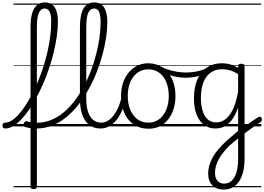

<svg xmlns="http://www.w3.org/2000/svg" viewBox="-111 -1039 2173 1578"><path d="M165 515Q152 515 146 510.5Q140 506 140 496V-816Q140 -884 153 -929Q166 -974 192.5 -996.5Q219 -1019 258 -1019Q311 -1019 338 -979Q365 -939 365 -864Q365 -805 356 -741.5Q347 -678 331 -611.5Q315 -545 293 -479.5Q271 -414 244 -352Q217 -290 187 -234.5Q157 -179 125 -133Q93 -87 60 -53.5Q27 -20 -5 -1.5Q-37 17 -67 17Q-80 17 -85.5 9.5Q-91 2 -91 -7Q-91 -16 -85.5 -23.5Q-80 -31 -67 -31Q-43 -31 -16 -47.5Q11 -64 39 -94.5Q67 -125 95 -167Q123 -209 150 -260.5Q177 -312 201 -369.5Q225 -427 245 -489Q265 -551 279.5 -614.5Q294 -678 302 -741Q310 -804 310 -864Q310 -916 297 -942.5Q284 -969 256 -969Q236 -969 221.5 -953.5Q207 -938 199.5 -904Q192 -870 192 -813V496Q192 506 185.5 510.5Q179 515 165 515ZM190 17Q159 17 135 13.5Q111 10 94 4Q85 0 83.5 -8Q82 -16 85 -25Q88 -34 95 -39.5Q102 -45 112 -42Q127 -36 146.5 -33Q166 -30 191 -30Q203 -30 208.5 -23Q214 -16 214 -6.5Q214 3 208 10Q202 17 190 17ZM0 490H406V500H0ZM0 -20H406V0H0ZM0 -505H406V-500H0ZM0 -1010H406V-1000H0Z M189 17Q177 17 171.5 10Q166 3 166 -6.5Q166 -16 172.5 -23Q179 -30 191 -30Q252 -30 307 -52Q362 -74 410.5 -114Q459 -154 500 -207.5Q541 -261 575 -323.5Q609 -386 635 -454.5Q661 -523 679 -592.5Q697 -662 706.5 -729Q716 -796 716 -856Q716 -867 724.5 -873Q733 -879 743.5 -879Q754 -879 762.5 -873Q771 -867 771 -856Q771 -799 761 -731Q751 -663 731.5 -590.5Q712 -518 683.5 -445.5Q655 -373 617 -305Q579 -237 533.5 -178.5Q488 -120 434 -76Q380 -32 319 -7.5Q258 17 189 17ZM406 490V500ZM406 -20V0ZM406 -505V-500ZM406 -1010V-1000Z M715 17Q663 17 625 -10.5Q587 -38 566.5 -92.5Q546 -147 546 -226V-816Q546 -918 575 -968.5Q604 -1019 664 -1019Q702 -1019 725.5 -999.5Q749 -980 760 -943.5Q771 -907 771 -857Q771 -844 762.5 -838Q754 -832 743.5 -832Q733 -832 724.5 -838Q716 -844 716 -857Q716 -892 711 -917Q706 -942 694.5 -955.5Q683 -969 663 -969Q641 -969 626.5 -953Q612 -937 605 -903Q598 -869 598 -813V-228Q598 -161 613.5 -117Q629 -73 656.5 -52Q684 -31 721 -31Q732 -31 737.5 -23.5Q743 -16 742.5 -7Q742 2 735 9.5Q728 17 715 17ZM406 490H800V500H406ZM406 -20H800V0H406ZM406 -505H800V-500H406ZM406 -1010H800V-1000H406Z M715 17Q704 17 698.5 9.5Q693 2 693.5 -7Q694 -16 701 -23.5Q708 -31 721 -31Q750 -31 776.5 -47.5Q803 -64 824.5 -92.5Q846 -121 862.5 -159.5Q879 -198 889 -244Q891 -254 899.5 -256.5Q908 -259 915.5 -255Q923 -251 921 -239Q914 -189 896.5 -142.5Q879 -96 852 -60Q825 -24 790.5 -3.5Q756 17 715 17ZM800 490V500ZM800 -20V0ZM800 -505V-500ZM800 -1010V-1000Z M1108 19Q1040 19 989.5 -15Q939 -49 911.5 -109Q884 -169 884 -250Q884 -310 900.5 -359Q917 -408 947.5 -444Q978 -480 1018.5 -499.5Q1059 -519 1108 -519Q1174 -519 1224 -485Q1274 -451 1302.5 -390.5Q1331 -330 1331 -251Q1331 -203 1320.5 -161.5Q1310 -120 1291 -87Q1272 -54 1245 -30Q1218 -6 1183.5 6.5Q1149 19 1108 19ZM1108 -31Q1147 -31 1177.5 -47Q1208 -63 1230 -92.5Q1252 -122 1264 -162Q1276 -202 1276 -251Q1276 -315 1255.5 -364.5Q1235 -414 1197.5 -441.5Q1160 -469 1108 -469Q1069 -469 1038 -453Q1007 -437 985 -408Q963 -379 951 -339Q939 -299 939 -250Q939 -186 960 -136.5Q981 -87 1018.5 -59Q1056 -31 1108 -31ZM800 490H1401V500H800ZM800 -20H1401V0H800ZM800 -505H1401V-500H800ZM800 -1010H1401V-1000H800Z M1414 -400Q1368 -400 1309.5 -414.5Q1251 -429 1192 -460Q1184 -464 1182.5 -471Q1181 -478 1184 -485Q1187 -492 1193 -495Q1199 -498 1207 -494Q1237 -478 1272.5 -466.5Q1308 -455 1345.5 -449Q1383 -443 1417 -443Q1450 -443 1484 -448Q1518 -453 1548.5 -463Q1579 -473 1599 -486Q1608 -492 1615.5 -486.5Q1623 -481 1624.5 -471Q1626 -461 1615 -454Q1572 -426 1518 -413Q1464 -400 1414 -400ZM1401 490V500ZM1401 -20V0ZM1401 -505V-500ZM1401 -1010V-1000Z M1883 14Q1899 2 1915.5 -10Q1932 -22 1948.5 -34Q1965 -46 1981 -56.5Q1997 -67 2011 -75Q2021 -82 2028.5 -79Q2036 -76 2039.5 -68Q2043 -60 2041.5 -51Q2040 -42 2031 -36Q2015 -25 1996.5 -12.5Q1978 0 1959 13.5Q1940 27 1921.5 41Q1903 55 1886 68ZM1725 519Q1669 519 1634.5 484Q1600 449 1600 389Q1600 352 1610 318Q1620 284 1638.5 251.5Q1657 219 1684.5 187Q1712 155 1747 122Q1764 107 1780.5 93Q1797 79 1813.5 65Q1830 51 1846 37V-155Q1823 -89 1793 -51.5Q1763 -14 1729.5 1.5Q1696 17 1659 17Q1606 17 1566.5 -12Q1527 -41 1505 -96Q1483 -151 1483 -231Q1483 -282 1492.5 -326Q1502 -370 1520.5 -405.5Q1539 -441 1567 -466.5Q1595 -492 1631.5 -505.5Q1668 -519 1714 -519Q1738 -519 1759.5 -515Q1781 -511 1802.5 -502.5Q1824 -494 1846 -481V-497Q1846 -506 1852.5 -510.5Q1859 -515 1873 -515Q1886 -515 1892.5 -510.5Q1899 -506 1899 -497V268Q1899 324 1888 370Q1877 416 1855.5 449.5Q1834 483 1801.5 501Q1769 519 1725 519ZM1731 470Q1769 470 1794.5 445Q1820 420 1833 375Q1846 330 1846 269V99Q1834 108 1822 118Q1810 128 1798 138.5Q1786 149 1773 159Q1745 188 1723.5 215Q1702 242 1687 269.5Q1672 297 1664 325.5Q1656 354 1656 384Q1656 409 1665 428.5Q1674 448 1690.5 459Q1707 470 1731 470ZM1668 -33Q1705 -33 1740 -58Q1775 -83 1802.5 -139Q1830 -195 1846 -288V-429Q1810 -453 1777.5 -461.5Q1745 -470 1715 -470Q1683 -470 1655 -460Q1627 -450 1606 -430.5Q1585 -411 1570 -382.5Q1555 -354 1547.5 -316.5Q1540 -279 1540 -233Q1540 -177 1553 -131.5Q1566 -86 1594.5 -59.5Q1623 -33 1668 -33ZM1401 490H2036V500H1401ZM1401 -20H2036V0H1401ZM1401 -505H2036V-500H1401ZM1401 -1010H2036V-1000H1401Z"/></svg>

Font: Playwrite PE Guides
Style: Regular
Weight: 400
Designer: Veronika Burian, José Scaglione
Foundry: TypeTogether
Version: Version 1.003